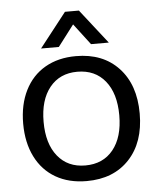

<svg xmlns="http://www.w3.org/2000/svg" viewBox="-51 -742 660 796"><g transform="rotate(-5 278.5 -343.5)"><path d="M36 0ZM36 -250Q36 -329 65.5 -388Q95 -447 149.5 -478.5Q204 -510 278 -510Q390 -510 455.5 -440Q521 -370 521 -250Q521 -130 455.5 -60Q390 10 278 10Q204 10 149.5 -21.5Q95 -53 65.5 -112Q36 -171 36 -250ZM436 -250Q436 -341 394 -393Q352 -445 278 -445Q205 -445 163 -393Q121 -341 121 -250Q121 -159 163 -107Q205 -55 278 -55Q352 -55 394 -107Q436 -159 436 -250ZM249 -697H307L419 -554H345L278 -642L211 -554H137Z"/></g></svg>

Font: Sarabun
Style: Regular
Weight: 400
Designer: Suppakit Chalermlarp | Katatrad Co.,Ltd.
Foundry: Cadson Demak Co.,Ltd.
Version: Version 1.000; ttfautohint (v1.6)